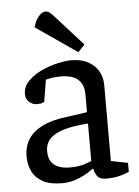

<svg xmlns="http://www.w3.org/2000/svg" viewBox="-52 -758 585 806"><g transform="rotate(-5 240.0 -355.0)"><path d="M177 7Q126 7 95.5 -10Q65 -27 51.5 -55.5Q38 -84 38 -117Q38 -159 57.5 -190Q77 -221 117 -241Q157 -261 217 -268L307 -281V-356Q307 -385 295.5 -404Q284 -423 262.5 -431.5Q241 -440 209 -440Q184 -440 167 -436.5Q150 -433 147 -432L132 -340Q131 -339 124 -336Q117 -333 100 -333Q83 -333 68.5 -345.5Q54 -358 54 -379Q54 -410 77.5 -434Q101 -458 135 -473.5Q169 -489 203 -496.5Q237 -504 258 -504Q301 -504 330 -488.5Q359 -473 374 -447Q389 -421 389 -389V-68L460 -54V-16Q457 -15 444.5 -10Q432 -5 411.5 -0.5Q391 4 364 4Q336 4 325.5 -11Q315 -26 313 -42H309Q294 -30 273.5 -19Q253 -8 229 -0.5Q205 7 177 7ZM217 -56Q255 -56 281 -65.5Q307 -75 307 -75V-233Q245 -229 205 -217Q165 -205 145.5 -184.5Q126 -164 126 -132Q126 -56 217 -56ZM293 -535 119 -655Q128 -687 142.5 -702Q157 -717 170 -717Q181 -717 190.5 -708.5Q200 -700 212 -686L321 -565Z"/></g></svg>

Font: Faustina Light
Style: Regular
Weight: 400
Version: Version 1.200